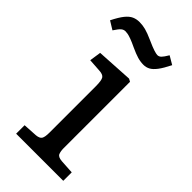

<svg xmlns="http://www.w3.org/2000/svg" viewBox="-246 -793 850 850"><g transform="rotate(45 179.0 -368.0)"><path d="M47 0V-53L114 -57Q135 -59 141.5 -69.5Q148 -80 148 -108V-398Q148 -434 140.5 -445.5Q133 -457 109 -458L49 -462L57 -516L228 -526L241 -519V-104Q241 -85 246 -72Q251 -59 276 -57L342 -53V0ZM230 -614Q211 -614 192 -619.5Q173 -625 145 -638Q122 -649 107 -654.5Q92 -660 83.5 -661.5Q75 -663 69 -663Q58 -663 49 -655.5Q40 -648 25 -625L-14 -649Q4 -685 19 -703.5Q34 -722 49.5 -729Q65 -736 84 -736Q103 -736 122.5 -731Q142 -726 173 -712Q204 -698 220 -693Q236 -688 243 -688Q253 -688 261 -696Q269 -704 282 -726L321 -703Q303 -667 288.5 -648Q274 -629 260 -621.5Q246 -614 230 -614Z"/></g></svg>

Font: Literata Variable Black
Style: Regular
Weight: 900
Designer: Latin by Veronika Burian and Jose Scaglione. Greek by Irene Vlachou. Cyrillic by Vera Evstafieva.
Foundry: TypeTogether
Version: Version 3.021